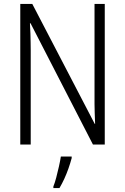

<svg xmlns="http://www.w3.org/2000/svg" viewBox="-20 -734 635 975"><path d="M512 0H452L135 -616H132Q134 -587 134.5 -563Q135 -539 135.5 -519Q136 -499 136 -478V0H83V-714H144L461 -105H463Q462 -135 461 -159.5Q460 -184 460 -204.5Q460 -225 460 -243V-714H512ZM344 69Q337 95 327.5 122Q318 149 306.5 174Q295 199 282 221H251V213Q258 196 265.5 168Q273 140 279.5 110.5Q286 81 289 61H344Z"/></svg>

Font: Noto Sans Bengali Condensed Light
Style: Regular
Weight: 300
Width: 3
Designer: Jelle Bosma - Monotype Design Team
Foundry: Monotype Imaging Inc.
Version: Version 2.003